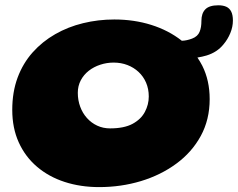

<svg xmlns="http://www.w3.org/2000/svg" viewBox="-20 -672 922 744"><path d="M364 53Q292 53 230.5 33Q169 13 123.5 -25.8Q78 -64.5 52.8 -120Q27.5 -175.5 27.5 -246.5Q27.5 -315.5 48.2 -371.2Q69 -427 106.5 -469Q144 -511 193.8 -539.5Q243.5 -568 302 -582.2Q360.5 -596.5 423 -596.5Q499.5 -596.5 566.2 -575.5Q633 -554.5 684 -514.5Q684 -514 684.5 -514Q703.5 -514.5 724.5 -522.5Q746.5 -531 753.5 -549Q757 -557.5 758.8 -568Q760.5 -578.5 760.5 -591.5Q760.5 -620.5 775.8 -636Q791 -651.5 826 -651.5Q844.5 -651.5 857 -645.8Q869.5 -640 876 -627Q882.5 -614 882.5 -592.5Q882.5 -568 872.5 -543.8Q862.5 -519.5 846 -500Q821.5 -469.5 780.5 -457Q763.5 -452 745 -449Q755.5 -433.5 764 -417Q792.5 -360 792.5 -288Q792.5 -208.5 758 -145.2Q723.5 -82 663.2 -37.8Q603 6.5 526 29.8Q449 53 364 53ZM406.5 -174.5Q461 -174.5 493.8 -192.2Q526.5 -210 541.5 -238.5Q556.5 -267 556.5 -298Q556.5 -327.5 546 -351.8Q535.5 -376 517 -393.2Q498.5 -410.5 473.8 -420Q449 -429.5 420.5 -429.5Q393.5 -429.5 368.5 -421.2Q343.5 -413 324 -397.8Q304.5 -382.5 293 -360.8Q281.5 -339 281.5 -312.5Q281.5 -283.5 290.8 -258.5Q300 -233.5 316.8 -214.8Q333.5 -196 356.5 -185.2Q379.5 -174.5 406.5 -174.5Z"/></svg>

Font: Gluten Thin
Style: Bold
Weight: 700
Version: Version 1.300